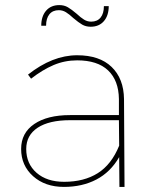

<svg xmlns="http://www.w3.org/2000/svg" viewBox="-20 -734 602 754"><path d="M449 0 448 -117Q414 -58 358.5 -29Q303 0 231 0Q157 0 110 -42Q63 -84 63 -149Q63 -212 114.5 -247Q166 -282 255 -282H447V-345Q446 -418 404.5 -457.5Q363 -497 283 -497Q234 -497 190.5 -478.5Q147 -460 102 -425L90 -441Q186 -517 283 -517Q371 -517 418.5 -471Q466 -425 467 -345L469 0ZM448 -162 447 -262H255Q173 -262 128 -232.5Q83 -203 83 -149Q83 -91 123.5 -55.5Q164 -20 232 -20Q310 -20 364 -54Q418 -88 448 -162ZM336 -629Q317 -629 302.5 -637.5Q288 -646 268 -663Q252 -678 239 -686Q226 -694 211 -694Q187 -694 174 -678Q161 -662 161 -633H142Q142 -670 161 -692Q180 -714 213 -714Q232 -714 246.5 -705.5Q261 -697 281 -680Q297 -665 310 -657Q323 -649 338 -649Q362 -649 375 -665Q388 -681 388 -710H407Q407 -673 388 -651Q369 -629 336 -629Z"/></svg>

Font: Montserrat-Arabic Thin
Style: Regular
Weight: 250
Designer: Mohamed Gaber
Foundry: Kief Type Foundry
Version: Version 5.008